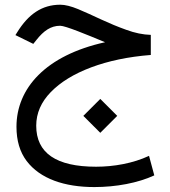

<svg xmlns="http://www.w3.org/2000/svg" viewBox="-20 -444 709 802"><path d="M609.9 -298.3C577.1 -299.3 543.5 -306.2 507.8 -319.3C472.2 -332 437 -346.7 402.3 -362.8C367.7 -378.9 335.9 -393.6 306.6 -405.8C276.9 -418 252 -424.3 231.9 -424.3C155.3 -424.3 98.6 -384.8 51.8 -309.1L44.4 -297.4L119.1 -260.7L132.3 -277.3C162.1 -314.9 191.9 -336.4 231.4 -336.4C252.9 -336.4 340.3 -300.3 418.9 -267.6C170.9 -212.9 48.8 -75.2 48.8 85.4C48.8 143.6 63 190.9 91.3 228.5C147.5 302.7 249 337.4 374 337.4C464.4 337.4 556.2 320.3 624.5 288.6L602.5 207C535.6 238.3 455.1 252.4 381.3 252.4C214.8 252.4 131.3 195.3 131.3 81.1C131.3 28.8 151.9 -18.1 192.4 -59.6C232.9 -101.1 289.1 -135.7 360.8 -162.6C432.6 -189.5 515.6 -207 609.9 -214.4ZM328.1 40 398.9 110.8 469.7 40 398.9 -30.8Z"/></svg>

Font: Vazirmatn
Style: Regular
Weight: 400
Designer: Saber Rastikerdar
Foundry: Saber Rastikerdar
Version: Version 33.003